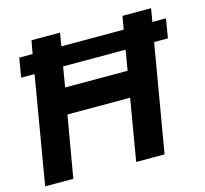

<svg xmlns="http://www.w3.org/2000/svg" viewBox="-102 -815 991 929"><g transform="rotate(-15 394.0 -350.0)"><path d="M37 -538 53 -634H120L132 -700H275L264 -634H576L588 -700H731L720 -634H788L772 -538H703L611 0H469L521 -308H207L154 0H13L104 -538ZM230 -437H543L560 -538H247Z"/></g></svg>

Font: Von Semi
Style: Italic
Weight: 600
Version: Version 4.000; ttfautohint (v1.8.4.7-5d5b)